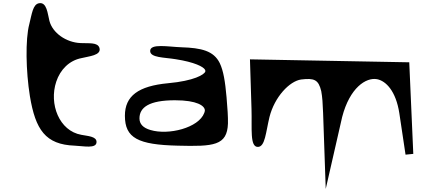

<svg xmlns="http://www.w3.org/2000/svg" viewBox="-20 -940 2786 1239"><path d="M173 -319C209 -103 273 -7 462 0C518 2 603 22 603 -24C603 -61 543 -62 505 -70C362 -95 295 -269 343 -413C369 -491 427 -550 506 -565C552 -577 635 -582 622 -630C611 -669 552 -659 500 -662C406 -666 319 -728 299 -805C287 -851 283 -929 231 -919C192 -911 186 -852 169 -784C143 -687 147 -480 173 -319Z M1127 0C1359 6 1446 0 1451 -143C1452 -186 1448 -241 1442 -312C1433 -414 1422 -483 1398 -533C1359 -612 1280 -631 1150 -635C1065 -638 949 -661 949 -611C949 -567 1041 -570 1113 -558C1236 -539 1293 -509 1303 -490C1305 -486 1306 -482 1305 -479C1300 -459 1232 -418 1065 -403C873 -385 786 -321 786 -193C786 -49 871 -6 1127 0ZM1109 -293C1252 -293 1302 -257 1302 -227C1302 -222 1300 -217 1298 -211C1262 -115 1068 -66 951 -101C903 -115 880 -140 880 -176C880 -247 942 -293 1109 -293Z M1593 -557 1603 -237C1607 -109 1591 10 1645 8C1691 6 1695 -85 1719 -185C1752 -315 1848 -416 1923 -427C2007 -437 2035 -427 2053 -352C2060 -316 2063 -269 2065 -211L2082 279L2188 -185C2237 -374 2342 -442 2413 -429C2470 -418 2535 -353 2557 -209L2597 58L2647 53C2638 -144 2630 -341 2621 -538H2620Z"/></svg>

Font: Venom Sans
Style: Bd
Weight: 700
Version: Version 1.001